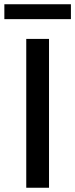

<svg xmlns="http://www.w3.org/2000/svg" viewBox="-50 -883 353 903"><path d="M73.5 0V-700H180.5V0ZM-29.5 -793V-863H283.5V-793Z"/></svg>

Font: Cabin SemiCondensedMedium
Style: Regular
Weight: 500
Width: 4
Designer: Pablo Impallari
Foundry: Pablo Impallari. http://www.impallari.com Igino Marini. http://www.ikern.com
Version: Version 3.001